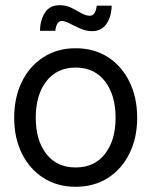

<svg xmlns="http://www.w3.org/2000/svg" viewBox="-20 -715 589 747"><path d="M274.4 11.7Q203.1 11.7 149.2 -22.7Q95.2 -57.1 65.2 -117.7Q35.2 -178.2 35.2 -256.8Q35.2 -335.9 65.2 -397Q95.2 -458 149.2 -492.7Q203.1 -527.3 274.4 -527.3Q346.2 -527.3 399.9 -492.7Q453.6 -458 483.6 -397Q513.7 -335.9 513.7 -256.8Q513.7 -178.2 483.6 -117.7Q453.6 -57.1 399.9 -22.7Q346.2 11.7 274.4 11.7ZM274.4 -63.5Q347.7 -63.5 388.7 -116.5Q429.7 -169.4 429.7 -256.8Q429.7 -345.2 388.4 -398.7Q347.2 -452.1 274.4 -452.1Q201.7 -452.1 160.4 -398.9Q119.1 -345.7 119.1 -256.8Q119.1 -168.9 160.2 -116.2Q201.2 -63.5 274.4 -63.5ZM338.4 -593.8Q314.9 -593.8 292.5 -603.8Q270 -613.8 251.5 -623.5Q232.9 -633.3 220.7 -633.3Q208 -633.3 202.1 -621.1Q196.3 -608.9 195.3 -595.2H135.3Q136.7 -638.2 155.3 -666.5Q173.8 -694.8 212.4 -694.8Q237.3 -694.8 257.8 -684.6Q278.3 -674.3 295.9 -664.1Q313.5 -653.8 329.6 -653.8Q351.6 -653.8 356.4 -692.9H414.6Q413.1 -647.9 393.3 -620.8Q373.5 -593.8 338.4 -593.8Z"/></svg>

Font: Inter Display
Style: Regular
Weight: 400
Designer: Rasmus Andersson
Foundry: rsms
Version: Version 4.000;git-37864ae